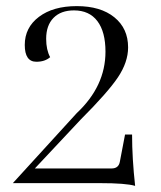

<svg xmlns="http://www.w3.org/2000/svg" viewBox="-20 -599 526 628"><path d="M422 9Q392 0 307 0H22L231 -229Q325 -317 325 -430Q325 -495 298.5 -530Q272 -565 222 -565Q179 -565 155 -540.5Q131 -516 131 -472Q131 -436 144 -412Q127 -397 99 -397Q61 -397 61 -452Q61 -509 107.5 -544Q154 -579 231 -579Q309 -579 354 -542.5Q399 -506 399 -444Q399 -396 366 -346.5Q333 -297 244 -208L94 -48H345Q368 -48 372 -70L389 -159H412Q412 -81 422 9Z"/></svg>

Font: Arapey Regular-Display
Style: Regular
Weight: 400
Designer: Eduardo Rodriguez Tunni
Foundry: Eduardo Rodriguez Tunni
Version: Version 4.000